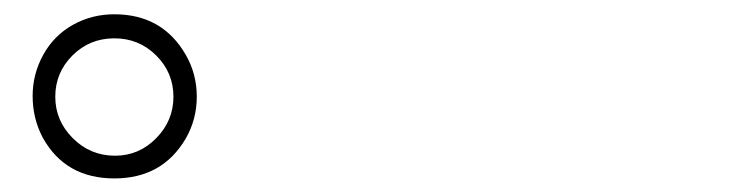

<svg xmlns="http://www.w3.org/2000/svg" viewBox="-20 -865 1040 273"><path d="M26.4 -728.5Q26.4 -759.8 41.5 -787.1Q56.6 -814.5 83.5 -829.6Q110.4 -844.7 142.6 -844.7Q210.9 -844.7 244.1 -787.1Q259.8 -759.8 259.8 -727.5Q259.8 -695.3 244.1 -668Q210.9 -611.3 142.6 -611.3Q73.2 -611.3 41 -668.9Q26.4 -696.3 26.4 -728.5ZM58.6 -727.5Q58.6 -693.4 83.5 -668.5Q108.4 -643.6 143.6 -643.6Q177.7 -643.6 202.1 -668.5Q226.6 -693.4 226.6 -727.5Q226.6 -761.7 202.1 -786.1Q177.7 -810.5 142.6 -810.5Q107.4 -810.5 83 -786.1Q58.6 -761.7 58.6 -727.5Z"/></svg>

Font: GenEi Koburi Mincho v6
Style: Regular
Weight: 400
Designer: o_tamon (Modified)
Foundry: o_tamon / Adobe Systems Incorporated
Version: Version 6.1